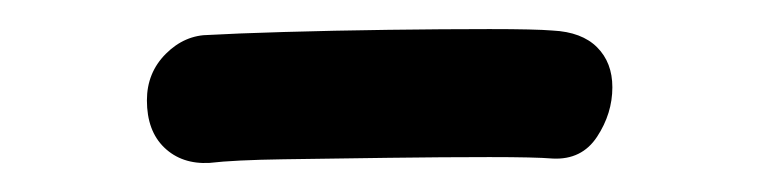

<svg xmlns="http://www.w3.org/2000/svg" viewBox="-20 -390 522 132"><path d="M124 -278Q105 -277 93 -288.5Q81 -300 81 -321Q81 -340 94 -353Q107 -366 124 -366Q141 -367 175 -368Q209 -369 247 -369.5Q285 -370 316.5 -370Q348 -370 360 -369Q380 -368 390.5 -357.5Q401 -347 401 -330Q401 -312 390.5 -296Q380 -280 360 -281Q348 -282 316.5 -282Q285 -282 247 -281.5Q209 -281 175 -280.5Q141 -280 124 -278Z"/></svg>

Font: Playpen Sans Hebrew
Style: Regular
Weight: 400
Designer: Tom Grace, Laura Meseguer, Veronika Burian, José Scaglione
Foundry: TypeTogether
Version: Version 2.000